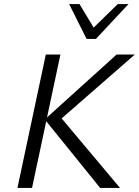

<svg xmlns="http://www.w3.org/2000/svg" viewBox="-20 -927 685 947"><path d="M208 -329 138 0H66L206 -658H278L212 -348L555 -658H645L284 -343L572 0H474ZM321 -907H372L442 -791L561 -907H614L453 -735H407Z"/></svg>

Font: LXGW Bright GB
Style: Italic
Weight: 400
Italic angle: -12°
Designer: Christian Thalmann (Catharsis Fonts)
Foundry: LXGW / Christian Thalmann (Catharsis Fonts) / Fontworks Inc.
Version: Version 5.510